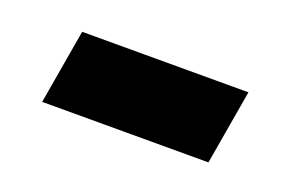

<svg xmlns="http://www.w3.org/2000/svg" viewBox="-35 -429 399 268"><g transform="rotate(20 165.0 -294.5)"><path d="M35 -239 54 -350H301L282 -239Z"/></g></svg>

Font: Georama SemiBold
Style: Italic
Weight: 600
Italic angle: -9°
Designer: Jean-Baptiste Levee
Foundry: Production Type
Version: Version 1.000